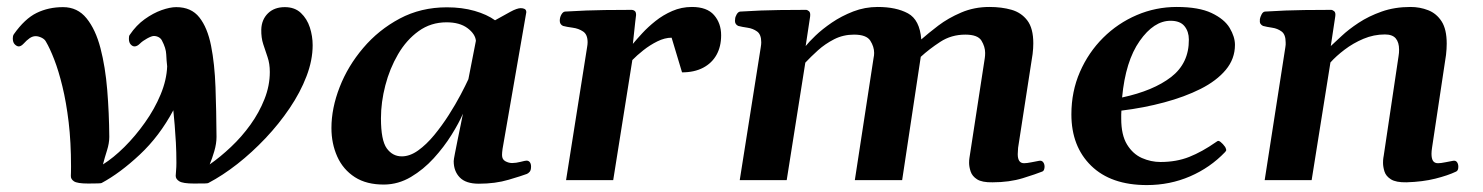

<svg xmlns="http://www.w3.org/2000/svg" viewBox="-20 -515 4241 549"><path d="M232.4 9.8Q200.7 9.8 191.4 3.4Q182.1 -2.9 182.6 -12.2Q182.6 -15.1 182.9 -22.2Q183.1 -29.3 183.1 -39.1Q183.1 -108.4 176.3 -165.8Q169.4 -223.1 158.4 -268.1Q147.5 -313 135 -345Q122.6 -377 111.3 -396Q107.9 -402.8 98.9 -407.2Q89.8 -411.6 82 -411.6Q73.2 -411.6 64.7 -405.8Q56.2 -399.9 47.4 -390.1Q40 -382.3 33.7 -382.3Q28.3 -382.3 22.5 -387.9Q16.6 -393.6 16.6 -404.8Q16.6 -407.7 17.1 -410.9Q17.6 -414.1 19.5 -417Q50.8 -461.4 84.7 -478Q118.7 -494.6 160.2 -494.6Q201.7 -494.6 227.5 -462.6Q253.4 -430.7 267.3 -377.2Q281.2 -323.7 286.6 -257.8Q292 -191.9 292.5 -123.5Q292.5 -105.5 285.9 -84.7Q279.3 -64 274.4 -44.9Q304.2 -63.5 335.7 -94.7Q367.2 -126 394.5 -164.6Q421.9 -203.1 439.2 -244.6Q456.5 -286.1 458 -325.2Q456.1 -341.8 455.3 -359.6Q454.6 -377.4 442.9 -399.4Q439.9 -405.3 433.6 -408.7Q427.2 -412.1 419.9 -412.1Q413.6 -412.1 400.6 -405Q387.7 -397.9 379.9 -390.1Q372.1 -382.3 364.7 -382.3Q358.9 -382.3 353.8 -387.9Q348.6 -393.6 348.6 -403.8Q348.6 -406.7 348.9 -409.9Q349.1 -413.1 351.1 -415.5Q369.6 -442.9 393.8 -460.2Q418 -477.5 442.1 -486.1Q466.3 -494.6 483.9 -494.6Q526.9 -494.6 550 -465.3Q573.2 -436 583.5 -384.3Q593.8 -332.5 596.2 -265.4Q598.6 -198.2 599.1 -123.5Q599.1 -104.5 592.8 -82.8Q586.4 -61 579.6 -44.9Q609.9 -65.9 640.6 -95Q671.4 -124 696.3 -158.7Q721.2 -193.4 736.3 -231.7Q751.5 -270 751.5 -309.1Q751.5 -333 745.1 -351.6Q738.8 -370.1 732.7 -388.7Q726.6 -407.2 727.1 -430.7Q728 -459 746.1 -476.8Q764.2 -494.6 794.4 -494.6Q822.8 -494.6 840.3 -478Q857.9 -461.4 866 -436.5Q874 -411.6 874 -385.7Q874 -342.8 856.4 -296.9Q838.9 -251 808.3 -205.8Q777.8 -160.6 739.3 -119.9Q700.7 -79.1 658.7 -46.1Q616.7 -13.2 575.7 8.3Q574.2 9.3 566.2 9.5Q558.1 9.8 534.7 9.8Q502.9 9.8 492.7 3.4Q482.4 -2.9 482.4 -12.2Q482.4 -15.1 483.4 -26.4Q484.4 -37.6 484.4 -49.3Q484.4 -80.6 482.9 -107.4Q481.4 -134.3 479.5 -157.2Q477.5 -180.2 475.6 -199.7Q436 -125.5 379.6 -72.8Q323.2 -20 270.5 8.3Q268.6 9.8 232.4 9.8Z M1079.1 12.7Q1028.3 13.2 994.6 -8.5Q960.9 -30.3 944.3 -67.4Q927.7 -104.5 927.7 -148.9Q927.7 -205.6 951.2 -265.9Q974.6 -326.2 1018.6 -377.9Q1062.5 -429.7 1123 -461.9Q1183.6 -494.1 1257.8 -494.1Q1301.3 -494.1 1336.9 -483.9Q1372.6 -473.6 1395.5 -457Q1419.9 -470.7 1439.2 -481.2Q1458.5 -491.7 1469.2 -491.7Q1475.6 -491.7 1480.2 -489.3Q1484.9 -486.8 1484.9 -480L1417 -89.4Q1415.5 -78.6 1415.5 -71.8Q1415.5 -59.1 1425 -54Q1434.6 -48.8 1444.3 -48.8Q1455.1 -48.8 1468.5 -52.2Q1481.9 -55.7 1485.4 -55.7Q1491.7 -55.7 1495.1 -51Q1498.5 -46.4 1498.5 -38.6Q1498.5 -28.3 1494.4 -23.7Q1490.2 -19 1486.3 -17.6Q1472.2 -12.2 1434.3 -1Q1396.5 10.3 1349.1 10.3Q1312 10.3 1294.7 -7.6Q1277.3 -25.4 1277.3 -54.2Q1277.3 -58.6 1280.8 -76.2Q1284.2 -93.8 1288.8 -116.5Q1293.5 -139.2 1297.6 -159.4Q1301.8 -179.7 1303.7 -189.9Q1292.5 -163.6 1271 -129.2Q1249.5 -94.7 1220.2 -62.5Q1190.9 -30.3 1155 -9Q1119.1 12.2 1079.1 12.7ZM1128.9 -67.9Q1151.9 -67.9 1175.5 -84.7Q1199.2 -101.6 1221.7 -128.9Q1244.1 -156.2 1263.4 -186.5Q1282.7 -216.8 1297.1 -244.1Q1311.5 -271.5 1319.3 -288.6L1340.8 -398.4Q1338.9 -418 1316.7 -434.6Q1294.4 -451.2 1256.8 -451.2Q1211.9 -451.2 1177 -426Q1142.1 -400.9 1118.2 -359.9Q1094.2 -318.8 1081.8 -270.8Q1069.3 -222.7 1069.3 -176.8Q1069.3 -113.8 1085.9 -90.8Q1102.5 -67.9 1128.9 -67.9Z M1789.6 -389.6Q1799.8 -401.9 1816.2 -419.7Q1832.5 -437.5 1854.2 -454.8Q1876 -472.2 1902.3 -483.6Q1928.7 -495.1 1958.5 -495.1Q2001.5 -495.1 2021.7 -471.9Q2042 -448.7 2042 -414.1Q2042 -381.8 2028.8 -358.2Q2015.6 -334.5 1990.5 -321.3Q1965.3 -308.1 1930.2 -308.1L1900.4 -407.2Q1880.9 -407.2 1859.6 -396.7Q1838.4 -386.2 1819.6 -371.3Q1800.8 -356.4 1788.1 -343.3L1733.4 0H1598.6L1658.7 -379.9Q1660.2 -388.2 1660.2 -394Q1660.2 -416.5 1647.2 -425Q1634.3 -433.6 1617.4 -435.8Q1600.6 -438 1589.8 -440.9Q1580.6 -445.3 1580.6 -455.6Q1580.6 -465.3 1585.2 -473.4Q1589.8 -481.4 1595.7 -481.9Q1659.7 -485.8 1709.7 -486.3Q1759.8 -486.8 1786.6 -486.8Q1790.5 -486.8 1794.7 -483.9Q1798.8 -481 1798.8 -472.2Q1798.8 -472.2 1796.4 -452.4Q1793.9 -432.6 1789.6 -389.6Z M2932.6 -360.4 2891.1 -92.3Q2890.1 -81.5 2890.1 -74.2Q2890.1 -61.5 2894.5 -54.9Q2898.9 -48.3 2908.2 -48.3Q2916 -48.3 2929.4 -51Q2942.9 -53.7 2951.2 -55.2Q2958.5 -56.6 2962.6 -51.5Q2966.8 -46.4 2966.8 -38.1Q2966.8 -34.2 2965.3 -30Q2963.9 -25.9 2960 -24.4Q2943.4 -17.6 2904.8 -5.6Q2866.2 6.3 2817.9 6.3Q2788.1 6.8 2773.9 -2.2Q2759.8 -11.2 2755.4 -24.7Q2751 -38.1 2751 -49.3Q2751 -57.6 2752 -63.5Q2752.9 -69.3 2752.9 -69.3L2795.9 -349.1Q2796.9 -355.5 2796.9 -363.8Q2796.9 -381.3 2786.4 -398.7Q2775.9 -416 2740.2 -416Q2700.2 -416 2668.5 -395.3Q2636.7 -374.5 2612.8 -352.5L2559.6 0H2424.3L2478 -350.1Q2479.5 -356 2479.5 -363.8Q2479.5 -381.3 2468.5 -398.7Q2457.5 -416 2421.9 -416Q2391.1 -416 2365.2 -402.8Q2339.4 -389.6 2318.8 -371.1Q2298.3 -352.5 2282.7 -335.9L2229.5 0H2095.2L2155.3 -379.9Q2156.7 -388.2 2156.7 -394Q2156.7 -416.5 2144.8 -425Q2132.8 -433.6 2117.2 -435.8Q2101.6 -438 2090.8 -440.9Q2081.5 -445.3 2081.5 -455.6Q2081.5 -456.5 2081.8 -457.8Q2082 -459 2082 -460.4Q2082 -466.3 2086.4 -473.9Q2090.8 -481.4 2096.7 -481.9Q2158.7 -485.8 2208.5 -486.3Q2258.3 -486.8 2284.7 -486.8Q2288.6 -486.8 2293.2 -482.9Q2297.9 -479 2296.4 -467.3L2283.7 -383.3Q2292.5 -394.5 2311.8 -413.1Q2331.1 -431.6 2358.6 -450.4Q2386.2 -469.2 2419.7 -482.2Q2453.1 -495.1 2489.7 -495.1Q2542.5 -495.1 2576.2 -476.8Q2609.9 -458.5 2614.3 -402.3Q2634.3 -419.9 2662.8 -441.7Q2691.4 -463.4 2728.5 -479.2Q2765.6 -495.1 2809.1 -495.1Q2843.8 -495.1 2872.1 -487.1Q2900.4 -479 2917.5 -456.5Q2934.6 -434.1 2934.6 -391.1Q2934.6 -384.3 2934.1 -376.5Q2933.6 -368.7 2932.6 -360.4Z M3511.2 -386.7Q3511.2 -346.7 3484.9 -315.2Q3458.5 -283.7 3412.8 -260.7Q3367.2 -237.8 3308.8 -222.2Q3250.5 -206.5 3186.5 -198.7Q3186 -193.4 3186 -187.5Q3186 -181.6 3186 -175.8Q3186 -128.9 3202.6 -101.8Q3219.2 -74.7 3245.1 -63.2Q3271 -51.8 3298.3 -51.8Q3343.8 -51.8 3380.6 -66.4Q3417.5 -81.1 3456.5 -108.4Q3459 -109.9 3460.9 -111.3Q3462.9 -112.8 3465.3 -111.8Q3469.2 -110.8 3476.8 -102.8Q3484.4 -94.7 3485.4 -89.4Q3485.4 -88.4 3485.8 -87.9Q3486.3 -87.4 3486.3 -86.4Q3486.3 -84.5 3485.1 -83Q3483.9 -81.5 3482.9 -80.1Q3440.4 -35.6 3382.8 -10.7Q3325.2 14.2 3259.3 14.2Q3156.7 14.2 3100.1 -41Q3043.5 -96.2 3043.5 -188Q3043.5 -253.4 3067.9 -309.3Q3092.3 -365.2 3134.3 -407Q3176.3 -448.7 3230.5 -471.9Q3284.7 -495.1 3344.7 -495.1Q3407.7 -495.1 3444.3 -477.8Q3481 -460.4 3496.1 -435.1Q3511.2 -409.7 3511.2 -386.7ZM3327.1 -455.6Q3279.3 -455.6 3238.8 -397.9Q3198.2 -340.3 3188.5 -236.3Q3277.8 -255.4 3328.9 -294.9Q3379.9 -334.5 3379.4 -401.9Q3379.4 -424.8 3366.9 -440.2Q3354.5 -455.6 3327.1 -455.6Z M4114.7 -357.9 4074.7 -92.3Q4073.2 -82.5 4073.2 -75.2Q4073.2 -61.5 4077.6 -54.9Q4082 -48.3 4091.8 -48.3Q4099.6 -48.3 4112.8 -51Q4126 -53.7 4134.8 -55.2Q4142.1 -56.6 4146 -51.5Q4149.9 -46.4 4149.9 -38.1Q4149.9 -27.3 4143.6 -24.4Q4120.1 -13.2 4084.2 -4.2Q4048.3 4.9 4001.5 6.3Q3971.7 6.8 3957.3 -2.2Q3942.9 -11.2 3938.7 -24.7Q3934.6 -38.1 3934.6 -49.3Q3934.6 -57.6 3935.5 -63.5Q3936.5 -69.3 3936.5 -69.3L3979 -354.5Q3980 -359.4 3980.2 -364Q3980.5 -368.7 3980.5 -373Q3980.5 -394 3970.9 -405.3Q3961.4 -416.5 3939.9 -416.5Q3908.2 -416.5 3878.7 -404.1Q3849.1 -391.6 3824.7 -373Q3800.3 -354.5 3784.2 -336.4L3730.5 0H3596.2L3655.3 -379.9Q3656.2 -383.8 3656.2 -387.2Q3656.2 -390.6 3656.2 -393.6Q3656.2 -416.5 3644.5 -425Q3632.8 -433.6 3617.4 -435.8Q3602.1 -438 3591.3 -440.9Q3586.4 -443.4 3584 -447.3Q3581.5 -451.2 3582.5 -460.4Q3583.5 -466.3 3587.4 -473.9Q3591.3 -481.4 3597.2 -481.9Q3659.2 -485.8 3709.5 -486.3Q3759.8 -486.8 3786.1 -486.8Q3790 -486.8 3794.9 -482.9Q3799.8 -479 3797.9 -467.3L3785.2 -383.3Q3796.4 -393.6 3816.2 -412.1Q3835.9 -430.7 3864.7 -449.7Q3893.6 -468.8 3930.7 -481.9Q3967.8 -495.1 4013.2 -495.1Q4040 -495.1 4063.7 -485.8Q4087.4 -476.6 4102.1 -453.9Q4116.7 -431.2 4116.7 -390.1Q4116.7 -382.8 4116.2 -374.8Q4115.7 -366.7 4114.7 -357.9Z"/></svg>

Font: Gelasio SemiBold
Style: Italic
Weight: 600
Italic angle: -8.5°
Designer: Eben Sorkin
Foundry: Eben Sorkin
Version: Version 1.008